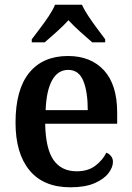

<svg xmlns="http://www.w3.org/2000/svg" viewBox="-20 -786 560 816"><path d="M279 10Q165 10 105.5 -62Q46 -134 46 -265Q46 -405 104 -476.5Q162 -548 269 -548Q366 -548 422 -487Q478 -426 478 -307V-260H172Q174 -154 207.5 -106Q241 -58 306 -58Q354 -58 385 -81.5Q416 -105 432 -137Q443 -133 451.5 -123Q460 -113 460 -98Q460 -75 441 -50Q422 -25 382 -7.5Q342 10 279 10ZM353 -318Q353 -396 334 -442.5Q315 -489 270 -489Q226 -489 201.5 -445Q177 -401 174 -318ZM115 -619Q129 -638 149 -664Q169 -690 187 -717Q205 -744 214 -766H328Q338 -744 356 -717Q374 -690 393.5 -664Q413 -638 427 -619V-606H372Q351 -624 321.5 -650.5Q292 -677 271 -700Q250 -677 221 -651Q192 -625 170 -606H115Z"/></svg>

Font: Noto Serif Georgian SemiCondensed SemiBold
Style: Regular
Weight: 600
Width: 4
Designer: Monotype Design Team, Akaki Razmadze
Foundry: Google LLC
Version: Version 2.003; ttfautohint (v1.8.4.7-5d5b)